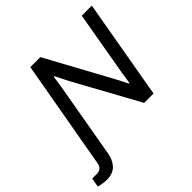

<svg xmlns="http://www.w3.org/2000/svg" viewBox="-293 -875 1245 1245"><g transform="rotate(-45 329.5 -252.0)"><path d="M-3.9 182.1Q-37.6 182.1 -77.1 170.9L-65.9 108.9H-23.9Q21.5 108.9 28.8 62L161.1 -686H252.9L498 -235.8Q519.5 -195.8 538.1 -158.2L543 -159.2Q547.4 -191.4 554.2 -233.9L632.8 -686H725.1L605 0H519L274.9 -444.8Q266.1 -460.4 230 -534.2H224.1Q219.7 -497.1 211.9 -450.2L122.1 64Q118.2 87.9 109.9 107.7Q101.6 127.4 87.2 145Q72.8 162.6 49.6 172.4Q26.4 182.1 -3.9 182.1Z"/></g></svg>

Font: Archivo
Style: Italic
Weight: 400
Italic angle: -10°
Designer: Hector Gatti
Foundry: Omnibus-Type
Version: Version 2.001